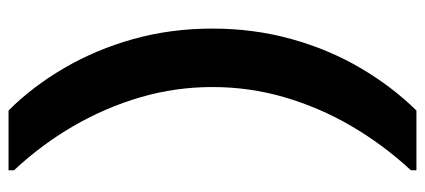

<svg xmlns="http://www.w3.org/2000/svg" viewBox="-293 -558 996 450"><g transform="rotate(-90 205.0 -333.0)"><path d="M171 145H31V132Q91 67 134.5 -7.5Q178 -82 202 -164Q226 -246 226 -333Q226 -420 202 -502Q178 -584 134.5 -659Q91 -734 31 -798V-811H171Q227 -755 270.5 -680.5Q314 -606 338.5 -518.5Q363 -431 363 -333Q363 -236 338.5 -148Q314 -60 270.5 14Q227 88 171 145Z"/></g></svg>

Font: DM Sans 12pt ExtraBold
Style: Regular
Weight: 800
Version: Version 4.004;gftools[0.9.30]